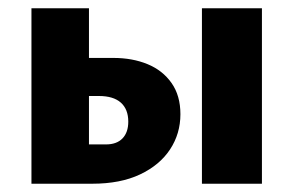

<svg xmlns="http://www.w3.org/2000/svg" viewBox="-20 -444 708 464"><path d="M56 0V-424H195V-95H236Q262 -95 276 -109.5Q290 -124 290 -150Q290 -180 272 -196Q254 -212 219 -212H161V-304H254Q300 -304 336.5 -289Q373 -274 394.5 -243.5Q416 -213 416 -168Q416 -121 391 -83Q366 -45 318.5 -22.5Q271 0 203 0ZM468 0V-424H613V0Z"/></svg>

Font: Ysabeau Infant ExtraBold
Style: Regular
Weight: 800
Designer: Christian Thalmann (Catharsis Fonts)
Version: Version 2.001;gftools[0.9.30]; featfreeze: ss01,ss02,lnum